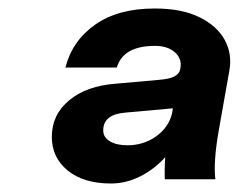

<svg xmlns="http://www.w3.org/2000/svg" viewBox="-20 -680 562 452"><path d="M495 -373Q482 -299 487 -258H368Q367 -283 369 -310Q344 -282 310.5 -265Q277 -248 241 -248Q177 -248 139.5 -278.5Q102 -309 102 -358Q102 -410 143 -444Q184 -478 253 -483L354 -492Q379 -494 390.5 -500Q402 -506 404 -516L405 -522Q408 -543 391 -557.5Q374 -572 345 -572Q270 -572 255 -521H134Q150 -584 204 -622Q258 -660 344 -660Q408 -660 449.5 -639.5Q491 -619 509 -586Q527 -553 520 -514ZM223 -373Q223 -357 238.5 -347.5Q254 -338 280 -338Q318 -338 347.5 -359Q377 -380 385 -413L387 -425L276 -415Q223 -411 223 -373Z"/></svg>

Font: Overused Grotesk
Style: Bold Italic
Weight: 700
Italic angle: -10°
Version: Version 0.003